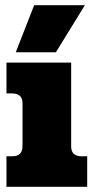

<svg xmlns="http://www.w3.org/2000/svg" viewBox="-20 -722 362 742"><path d="M112 -702H308L196 -520H41ZM5 -118H26Q48 -118 57.5 -128Q67 -138 67 -158V-323Q67 -361 26 -361H5V-480H255V-156Q255 -118 296 -118H317V0H5Z"/></svg>

Font: Pridi
Style: Bold
Weight: 700
Designer: Katatrad Team
Foundry: CadsonDemak
Version: Version 1.001